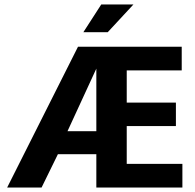

<svg xmlns="http://www.w3.org/2000/svg" viewBox="-20 -839 872 859"><path d="M329 -630H793V-524H547V-380H767V-275H547V-106H796V0H411V-149H239L166 0H12ZM411 -532 282 -252H411ZM462 -695H353L433 -819H577Z"/></svg>

Font: Ek Mukta
Style: Bold
Weight: 700
Designer: Girish Dalvi and Yashodeep Gholap
Foundry: Ek Type
Version: Version 2.538;PS 1.002;hotconv 16.6.51;makeotf.lib2.5.65220;